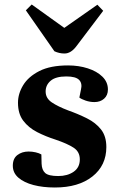

<svg xmlns="http://www.w3.org/2000/svg" viewBox="-20 -820 535 854"><path d="M239 -37Q280 -37 307.5 -56Q335 -75 335 -111Q335 -145 307.5 -163Q280 -181 227 -199Q183 -213 145 -232.5Q107 -252 83.5 -283Q60 -314 60 -363Q60 -403 83 -441Q106 -479 155 -504Q204 -529 283 -529Q330 -529 370.5 -516Q411 -503 435.5 -479Q460 -455 460 -422Q460 -396 443 -381Q426 -366 400 -366Q380 -366 361 -372.5Q342 -379 333 -386L340 -421Q347 -449 332 -464.5Q317 -480 275 -480Q228 -480 205.5 -461Q183 -442 183 -413Q183 -383 210.5 -364.5Q238 -346 283 -329Q328 -313 367 -293.5Q406 -274 429.5 -244Q453 -214 453 -166Q453 -84 391 -35Q329 14 224 14Q171 14 129 3Q87 -8 62 -29.5Q37 -51 37 -83Q37 -115 57.5 -130.5Q78 -146 107 -146Q123 -146 138.5 -142.5Q154 -139 164 -133L165 -92Q166 -64 181 -50.5Q196 -37 239 -37ZM95 -774 121 -800 266 -696 413 -799 439 -772 321 -616Q296 -582 267 -582Q255 -582 244 -584.5Q233 -587 222 -592Z"/></svg>

Font: Literata 36pt
Style: Bold Italic
Weight: 700
Italic angle: -2°
Designer: Latin by Veronika Burian and Jose Scaglione. Greek by Irene Vlachou. Cyrillic by Vera Evstafieva
Foundry: TypeTogether
Version: Version 3.002